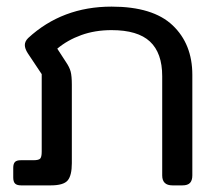

<svg xmlns="http://www.w3.org/2000/svg" viewBox="-20 -560 668 580"><path d="M20 -24V-53Q20 -65 25 -70.5Q30 -76 43 -76H81Q97 -76 101.5 -81Q106 -86 106 -102V-336L64 -399Q55 -413 55 -424Q55 -435 65 -445Q168 -540 317 -540Q442 -540 501.5 -483.5Q561 -427 561 -334V-30Q561 -15 554 -7.5Q547 0 531 0H501Q470 0 470 -30V-330Q470 -400 433 -434.5Q396 -469 317 -469Q267 -469 225.5 -454Q184 -439 153 -413L179 -373Q190 -357 193.5 -343.5Q197 -330 197 -304V-67Q197 -30 184.5 -15Q172 0 133 0H44Q31 0 25.5 -5.5Q20 -11 20 -24Z"/></svg>

Font: Mitr Light
Style: Regular
Weight: 300
Designer: Thanarat Vachiruckul
Foundry: Cadson Demak
Version: Version 1.002